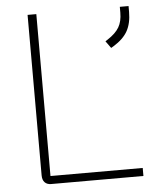

<svg xmlns="http://www.w3.org/2000/svg" viewBox="-51 -744 648 788"><g transform="rotate(-5 273.0 -350.0)"><path d="M92 -39V-700H128V-33H508V0H128Q111 0 101.5 -10Q92 -20 92 -39ZM401 -564 410 -570Q444 -592 458 -616Q472 -640 472 -676V-700H508V-676Q508 -629 490.5 -597.5Q473 -566 432 -541L422 -535Z"/></g></svg>

Font: Bai Jamjuree ExtraLight
Style: Regular
Weight: 275
Designer: Katatrad Aksorn Co.,Ltd.
Foundry: Cadson Demak Co.,Ltd.
Version: Version 1.000; ttfautohint (v1.6)